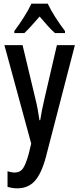

<svg xmlns="http://www.w3.org/2000/svg" viewBox="-20 -786 432 1046"><path d="M4 -540H103L173 -247Q180 -219 185.5 -189.5Q191 -160 195 -131H199Q203 -156 208.5 -185Q214 -214 222 -247L290 -540H388L229 73Q205 161 169 200.5Q133 240 74 240Q61 240 48 238Q35 236 21 232V147Q31 150 41 152Q51 154 60 154Q89 154 104.5 132.5Q120 111 136 54L150 -4ZM240 -766Q256 -732 282 -691.5Q308 -651 334 -617V-606H279Q259 -624 238.5 -647Q218 -670 196 -696Q173 -670 151.5 -646Q130 -622 113 -606H58V-617Q84 -651 110.5 -693Q137 -735 151 -766Z"/></svg>

Font: Noto Sans ExtraCondensed Medium
Style: Regular
Weight: 500
Width: 2
Designer: Monotype Design Team
Foundry: Monotype Imaging Inc.
Version: Version 2.013; ttfautohint (v1.8.4.7-5d5b)